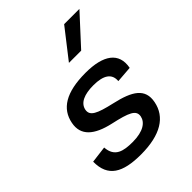

<svg xmlns="http://www.w3.org/2000/svg" viewBox="-228 -937 1076 1076"><g transform="rotate(-45 310.0 -399.0)"><path d="M361 -532.5C204 -532.5 126 -481.5 108 -388C91 -302 149.5 -252 263.5 -226.5C374 -202 415 -185 406.5 -140.5C399 -103 359.5 -71 273 -71C201.5 -71 143.5 -82.5 138 -162.5L38.5 -150C37 -31 112.5 11.5 256.5 11.5C412.5 11.5 499 -44 518 -142.5C536 -234 472.5 -274 349.5 -301.5C244.5 -325.5 205.5 -343.5 213.5 -387C222.5 -431.5 270 -452 342 -452C423 -452 462.5 -424.5 457.5 -369.5L555 -377C575 -481.5 500.5 -532.5 361 -532.5ZM334 -637.5 468.5 -810H589.5L431 -637.5Z"/></g></svg>

Font: Monaspace Neon Medium
Style: Italic
Weight: 500
Italic angle: -11°
Designer: Riley Cran & the Lettermatic Team
Foundry: Lettermatic
Version: Version 1.200 (Monaspace Neon)